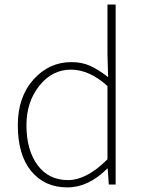

<svg xmlns="http://www.w3.org/2000/svg" viewBox="-20 -814 635 847"><path d="M277.3 12.7Q176.8 12.7 117.7 -59.1Q58.6 -130.9 58.6 -261.7Q58.6 -385.7 127.4 -462.9Q196.3 -540 294.9 -540Q340.8 -540 377 -523.9Q413.1 -507.8 457 -473.6L454.1 -573.2V-793.9H490.2V0H460L455.1 -70.3H453.1Q370.1 12.7 277.3 12.7ZM280.3 -19.5Q362.3 -19.5 454.1 -111.3V-434.6Q374 -506.8 293 -506.8Q210 -506.8 153.3 -435.5Q96.7 -364.3 96.7 -261.7Q96.7 -152.3 145.5 -85.9Q194.3 -19.5 280.3 -19.5Z"/></svg>

Font: Bpmf Zihi Sans ExtraLight
Style: ExtraLight
Weight: 250
Foundry: But Ko
Version: Version 1.320